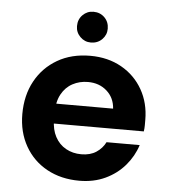

<svg xmlns="http://www.w3.org/2000/svg" viewBox="-51 -738 704 796"><g transform="rotate(5 301.0 -339.5)"><path d="M308 12Q232 12 173.5 -20Q115 -52 82 -110Q49 -168 49 -243Q49 -321 81.5 -380.5Q114 -440 172.5 -474Q231 -508 309 -508Q383 -508 439.5 -476Q496 -444 527.5 -388.5Q559 -333 559 -263Q559 -253 559 -240.5Q559 -228 557 -215H146V-298H422Q419 -343 387.5 -371Q356 -399 309 -399Q274 -399 245 -383.5Q216 -368 199 -337Q182 -306 182 -259V-230Q182 -190 198 -160Q214 -130 242.5 -114Q271 -98 307 -98Q344 -98 369 -114.5Q394 -131 407 -157H545Q530 -110 497 -71.5Q464 -33 416 -10.5Q368 12 308 12ZM306 -563Q280 -563 261.5 -581.5Q243 -600 243 -626Q243 -654 261.5 -672.5Q280 -691 306 -691Q334 -691 352.5 -672.5Q371 -654 371 -626Q371 -600 352.5 -581.5Q334 -563 306 -563Z"/></g></svg>

Font: DM Sans 24pt
Style: Bold
Weight: 700
Designer: Colophon Foundry, Jonny Pinhorn
Foundry: Colophon Foundry
Version: Version 4.004;gftools[0.9.30]